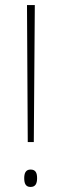

<svg xmlns="http://www.w3.org/2000/svg" viewBox="-20 -734 243 761"><path d="M114 -171 118 -714H87L90 -171ZM76 -28C76 -8 81 7 101 7C121 7 127 -7 127 -28C127 -49 121 -62 101 -62C81 -62 76 -46 76 -28Z"/></svg>

Font: Noto Sans Ethiopic Condensed Thin
Style: Regular
Weight: 100
Width: 3
Designer: Monotype Design Team
Foundry: Monotype Imaging Inc.
Version: Version 2.102